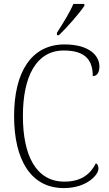

<svg xmlns="http://www.w3.org/2000/svg" viewBox="-20 -951 559 981"><path d="M271 -784V-771H281C323 -811 388 -886 411 -921V-931H355C336 -886 300 -829 271 -784ZM306 10C424 10 483 -58 483 -89C483 -102 479 -112 470 -117C444 -65 399 -23 309 -23C164 -23 97 -157 97 -358C97 -560 165 -693 306 -693C419 -693 454 -641 454 -562C475 -562 488 -580 488 -611C488 -669 433 -724 310 -724C141 -724 52 -584 52 -358C52 -134 138 10 306 10Z"/></svg>

Font: Noto Serif Devanagari SemiCondensed ExtraLight
Style: Regular
Weight: 200
Width: 4
Designer: Universal Thirst, Indian Type Foundry and the Monotype Design Team
Foundry: Monotype Imaging Inc.
Version: Version 2.004